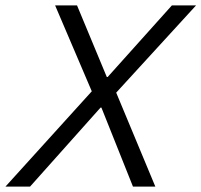

<svg xmlns="http://www.w3.org/2000/svg" viewBox="-66 -695 750 715"><path d="M-45.8 0 275.8 -355 139.2 -675H220.8L331.7 -408.3H335L574.2 -675H664.2L366.7 -350L512.5 0H429.2L311.7 -294.2H308.3L45.8 0Z"/></svg>

Font: Funnel Sans Light
Style: Italic
Weight: 300
Italic angle: -14.036°
Designer: NORD ID, Kristian Moeller
Foundry: Dicotype
Version: Version 1.000